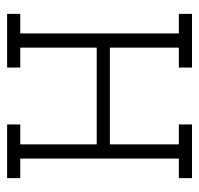

<svg xmlns="http://www.w3.org/2000/svg" viewBox="-30 -530 560 540"><g transform="rotate(90 250.0 -260.0)"><path d="M19 0V-37H74V-483H19V-520H170V-483H114V-289H386V-483H330V-520H481V-483H426V-37H481V0H330V-37H386V-252H114V-37H170V0Z"/></g></svg>

Font: Iosevka Curly Slab Extralight
Style: Regular
Weight: 200
Monospace: yes
Designer: Belleve Invis
Foundry: Belleve Invis
Version: Version 22.1.2; ttfautohint (v1.8.4)